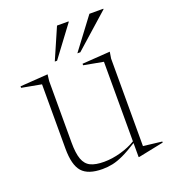

<svg xmlns="http://www.w3.org/2000/svg" viewBox="-146 -832 837 947"><g transform="rotate(-20 273.0 -358.0)"><path d="M132.5 -165.5Q132.5 -109 144 -77.5Q155.5 -46 181.5 -33.5Q207.5 -21 251.5 -21Q294.5 -21 339.8 -33.8Q385 -46.5 419 -67.5V-485L316.5 -504V-512L463 -522L457.5 -488V-28.5L555 -17V-11.5L423.5 15.5H419V-58.5Q375 -30.5 343.5 -15.8Q312 -1 285.8 4.5Q259.5 10 232.5 10Q157 10 125.5 -25.8Q94 -61.5 94 -147.5V-485L-9 -504V-512L136.5 -522L132.5 -488ZM310 -569 432.5 -732H505.5V-729L325.5 -569ZM191.5 -569 262.5 -732H323V-729L203.5 -569Z"/></g></svg>

Font: Newsreader Display ExtraLight
Style: Regular
Weight: 275
Designer: Hugues Gentile
Foundry: Production Type
Version: Version 1.002